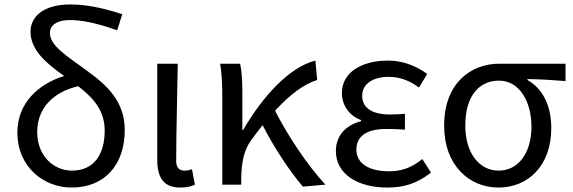

<svg xmlns="http://www.w3.org/2000/svg" viewBox="-20 -829 2573 862"><path d="M303 -63C221 -63 147 -129 147 -236C147 -341 216 -415 331 -442C397 -391 450 -334 450 -244C450 -134 401 -63 303 -63ZM529 -765C439 -795 363 -809 296 -809C172 -809 117 -752 117 -687C117 -603 190 -543 268 -488C150 -451 58 -365 58 -234C58 -79 177 13 301 13C452 13 540 -91 540 -245C540 -375 460 -447 367 -514C279 -579 204 -623 204 -682C204 -712 231 -739 294 -739C347 -739 413 -726 506 -693Z M789 13C820 13 839 8 855 0L842 -69C830 -65 819 -63 809 -63C786 -63 771 -75 771 -106C771 -237 776 -396 778 -543H686V-113C686 -32 714 13 789 13Z M1441 0C1358 -89 1269 -225 1215 -332C1282 -405 1344 -451 1404 -470L1396 -557C1279 -528 1158 -395 1072 -246H1068V-416C1068 -464 1065 -514 1058 -543H968C977 -495 978 -438 978 -394V0H1063V-28C1064 -99 1075 -156 1108 -200C1125 -224 1142 -246 1159 -267C1210 -167 1282 -58 1340 9Z M1718 13C1793 13 1850 -4 1915 -54L1876 -115C1825 -74 1780 -60 1727 -60C1634 -60 1580 -97 1580 -157C1580 -217 1625 -250 1714 -250C1741 -250 1767 -249 1798 -247V-318C1772 -316 1752 -315 1731 -315C1643 -315 1606 -350 1606 -399C1606 -455 1658 -484 1725 -484C1775 -484 1819 -467 1861 -436L1898 -497C1847 -534 1788 -557 1722 -557C1611 -557 1515 -509 1515 -411C1515 -360 1545 -310 1601 -290V-285C1540 -269 1488 -227 1488 -150C1488 -49 1584 13 1718 13Z M2218 13C2351 13 2455 -85 2455 -254C2455 -357 2415 -432 2348 -470V-474C2408 -473 2458 -470 2519 -465V-543H2222C2094 -543 1974 -456 1974 -265C1974 -86 2087 13 2218 13ZM2219 -63C2132 -63 2069 -141 2069 -265C2069 -402 2134 -467 2220 -467C2314 -467 2366 -370 2366 -261C2366 -139 2305 -63 2219 -63Z"/></svg>

Font: Source Han Sans CN Regular
Style: Regular
Weight: 400
Designer: Ryoko NISHIZUKA (kana & ideographs); Paul D. Hunt (Latin, Greek & Cyrillic); Wenlong ZHANG (bopomofo); Sandoll Communica
Foundry: Adobe Systems Incorporated
Version: Version 1.004;PS 1.004;hotconv 1.0.82;makeotf.lib2.5.63406